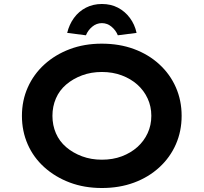

<svg xmlns="http://www.w3.org/2000/svg" viewBox="-20 -933 1021 963"><path d="M491 10Q403 10 330 -17.5Q257 -45 202.5 -94Q148 -143 119 -209Q90 -275 90 -352Q90 -429 119.5 -495Q149 -561 203 -610Q257 -659 330 -686.5Q403 -714 490 -714Q579 -714 652 -687Q725 -660 779 -610.5Q833 -561 862 -495Q891 -429 891 -352Q891 -275 862 -209Q833 -143 779 -93.5Q725 -44 652 -17Q579 10 491 10ZM491 -132Q546 -132 591 -149Q636 -166 669 -195.5Q702 -225 720.5 -265Q739 -305 739 -352Q739 -399 720.5 -439Q702 -479 669 -508.5Q636 -538 590.5 -555Q545 -572 491 -572Q437 -572 391.5 -555Q346 -538 312 -509Q278 -480 260.5 -439.5Q243 -399 243 -352Q243 -305 260.5 -264.5Q278 -224 312 -195Q346 -166 391.5 -149Q437 -132 491 -132ZM411 -756 317 -768Q327 -810 351 -843Q375 -876 411 -894.5Q447 -913 491 -913Q536 -913 571.5 -894.5Q607 -876 631.5 -843Q656 -810 665 -768L571 -756Q561 -781 539.5 -799Q518 -817 491 -817Q464 -817 442.5 -799Q421 -781 411 -756Z"/></svg>

Font: Lexend Giga SemiBold
Style: Regular
Weight: 600
Designer: Bonnie Shaver-Troup, Thomas Jockin
Foundry: Lexend
Version: Version 1.007